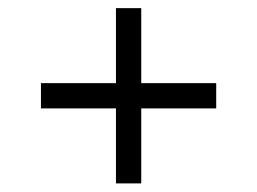

<svg xmlns="http://www.w3.org/2000/svg" viewBox="-20 -582 616 460"><path d="M257.8 -142.6V-322.3H78.1V-382.8H257.8V-562.5H318.4V-382.8H498V-322.3H318.4V-142.6Z"/></svg>

Font: Kay Pho Du
Style: Regular
Weight: 400
Designer: Victor Gaultney, Khu Oo Reh
Foundry: SIL International
Version: Version 3.000